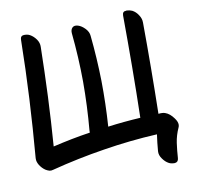

<svg xmlns="http://www.w3.org/2000/svg" viewBox="-101 -940 1222 1194"><g transform="rotate(-10 510.0 -343.0)"><path d="M902.3 -166Q897.5 -168 892.6 -168.9Q887.7 -169.9 881.8 -169.9Q876 -169.9 871.1 -169.9Q865.2 -168.9 859.4 -168.9Q862.3 -313.5 863.3 -457Q864.3 -600.6 863.3 -745.1Q863.3 -770.5 847.7 -793Q833 -816.4 810.5 -828.1Q795.9 -835 776.4 -835.9Q774.4 -835.9 771.5 -835Q749 -835 749 -808.6Q750 -647.5 749 -486.3Q748 -325.2 744.1 -164.1Q692.4 -161.1 640.6 -156.2Q588.9 -151.4 538.1 -144.5Q547.9 -288.1 545.9 -432.6Q543 -577.1 528.3 -719.7Q526.4 -745.1 505.9 -766.6Q484.4 -789.1 461.9 -795.9Q439.5 -802.7 426.8 -791Q414.1 -778.3 416 -755.9Q431.6 -602.5 432.6 -448.2Q432.6 -293.9 418.9 -139.6Q418.9 -136.7 418.9 -133.8Q418.9 -130.9 418.9 -127.9Q359.4 -119.1 299.8 -107.4Q241.2 -95.7 182.6 -82Q194.3 -238.3 201.2 -393.6Q208 -549.8 210.9 -706.1Q211.9 -731.4 196.3 -753.9Q179.7 -777.3 158.2 -789.1Q142.6 -797.9 120.1 -796.9Q97.7 -795.9 97.7 -769.5Q94.7 -585 85 -399.4Q75.2 -214.8 59.6 -30.3Q59.6 -28.3 59.6 -26.4Q58.6 -7.8 71.3 13.7Q85.9 37.1 106.4 50.8Q117.2 57.6 129.9 61.5Q141.6 64.5 153.3 60.5Q319.3 17.6 488.3 -8.8Q657.2 -36.1 828.1 -44.9Q824.2 -18.6 821.3 7.8Q818.4 34.2 816.4 59.6Q814.5 85 832 108.4Q848.6 131.8 869.1 142.6Q883.8 150.4 901.4 150.4Q904.3 150.4 907.2 150.4Q928.7 148.4 930.7 124Q933.6 76.2 940.4 28.3Q947.3 -18.6 967.8 -63.5Q971.7 -71.3 971.7 -81.1Q971.7 -99.6 955.1 -122.1Q930.7 -156.2 902.3 -166Z"/></g></svg>

Font: TroubleSide
Style: Comic
Weight: 400
Designer: Koroletov
Version: 1_5